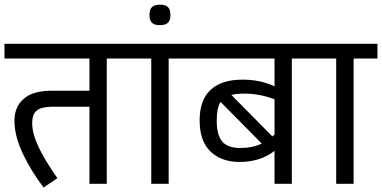

<svg xmlns="http://www.w3.org/2000/svg" viewBox="-27 -809 1682 845"><path d="M548.3 -551.3H442.9V0H366.7V-339.4H215.3Q178.7 -339.4 157.5 -333.7Q136.2 -328.1 125.5 -312.5Q114.7 -296.9 114.7 -266.6Q114.7 -222.2 141.6 -164.3Q168.5 -106.4 225.6 -24.9L165 16.1Q111.3 -53.7 74 -131.8Q36.6 -210 36.6 -277.8Q36.6 -338.4 77.1 -374Q117.7 -409.7 199.2 -409.7H366.7V-551.3H-7.3V-616.2H548.3Z M820.3 -551.3H715.3V0H638.7V-551.3H533.7V-616.2H820.3Z M723.1 -743.2Q723.1 -719.7 712.2 -709Q701.2 -698.2 677.2 -698.2Q652.8 -698.2 641.8 -708.7Q630.9 -719.2 630.9 -743.2Q630.9 -767.1 641.8 -777.8Q652.8 -788.6 677.2 -788.6Q701.2 -788.6 712.2 -777.8Q723.1 -767.1 723.1 -743.2Z M1362.3 -551.3H1257.3V0H1181.2V-145Q1150.4 -120.6 1111.3 -108.4Q1072.3 -96.2 1028.3 -96.2Q947.8 -96.2 899.7 -141.8Q851.6 -187.5 851.6 -279.8Q851.6 -368.7 899.9 -413.6Q948.2 -458.5 1040.5 -458.5Q1078.1 -458.5 1112.3 -451.7Q1146.5 -444.8 1181.2 -429.2V-551.3H805.7V-616.2H1362.3ZM1049.8 -397Q1012.7 -397 991.2 -391.1L1171.9 -208.5L1181.2 -216.8V-372.1Q1115.2 -397 1049.8 -397ZM1029.8 -157.7Q1084.5 -157.7 1125 -177.2L943.8 -360.4Q926.8 -334.5 926.8 -278.8Q926.8 -214.8 950.9 -186.3Q975.1 -157.7 1029.8 -157.7Z M1634.3 -551.3H1529.3V0H1452.6V-551.3H1347.7V-616.2H1634.3Z"/></svg>

Font: Varta
Style: Regular
Weight: 400
Designer: Joana Correia, Viktoriya Grabowska, Eben Sorkin
Foundry: Sorkin Type
Version: Version 1.003; ttfautohint (v1.3) -l 8 -r 24 -G 200 -x 12 -H